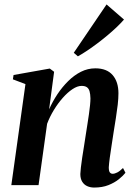

<svg xmlns="http://www.w3.org/2000/svg" viewBox="-20 -833 603 864"><path d="M201 -341Q216.5 -376 238.2 -408.8Q260 -441.5 286.8 -468Q313.5 -494.5 344.2 -510Q375 -525.5 409 -525.5Q460.5 -525.5 486.8 -495.2Q513 -465 513 -413Q513 -390.5 509.8 -362Q506.5 -333.5 501.5 -302.2Q496.5 -271 491.5 -239.5Q487.5 -211.5 482.5 -180.8Q477.5 -150 474 -123.2Q470.5 -96.5 469.5 -80Q469.5 -63.5 474.2 -57.2Q479 -51 487 -51Q496 -51 507.8 -57Q519.5 -63 533.5 -77L544.5 -55.5Q534 -42 514.8 -26.5Q495.5 -11 468 0Q440.5 11 403.5 11Q386.5 11 372.2 4.5Q358 -2 349.8 -15.5Q341.5 -29 341.5 -50Q342 -60.5 344 -79.8Q346 -99 349.8 -123.2Q353.5 -147.5 357.8 -173.8Q362 -200 365.5 -223.5Q369.5 -248.5 373.2 -272.8Q377 -297 380.2 -319Q383.5 -341 385.2 -359.5Q387 -378 387 -390.5Q386.5 -410 383 -422.2Q379.5 -434.5 371 -440.5Q362.5 -446.5 347 -446.5Q328.5 -446.5 306.5 -432Q284.5 -417.5 262.8 -393Q241 -368.5 222.5 -338.2Q204 -308 192 -276L153.5 0H31L94.5 -454.5L38 -476L41 -495.5L204 -524.5L223.5 -510ZM312 -595.5 459.5 -813 538 -745Q525 -730 506.5 -712.2Q488 -694.5 465.8 -675.8Q443.5 -657 420 -639.2Q396.5 -621.5 373.5 -606Q350.5 -590.5 330.5 -579.5Z"/></svg>

Font: Merriweather 120pt SemiBold
Style: Italic
Weight: 600
Italic angle: -7.8°
Version: Version 2.101